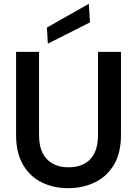

<svg xmlns="http://www.w3.org/2000/svg" viewBox="-20 -971 716 1003"><path d="M336 12Q260 12 198.5 -18Q137 -48 100.5 -110Q64 -172 64 -266V-700H184V-265Q184 -208 203 -171Q222 -134 256.5 -115.5Q291 -97 338 -97Q386 -97 420.5 -115.5Q455 -134 473.5 -171Q492 -208 492 -265V-700H612V-266Q612 -172 575 -110Q538 -48 475 -18Q412 12 336 12ZM230 -743 225 -827 444 -951 450 -854Z"/></svg>

Font: DM Sans 20pt SemiBold
Style: Regular
Weight: 600
Version: Version 4.004;gftools[0.9.30]